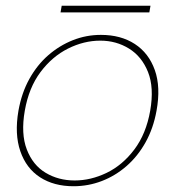

<svg xmlns="http://www.w3.org/2000/svg" viewBox="-20 -634 608 666"><path d="M235 12Q167 12 119 -19Q71 -50 50.5 -109.5Q30 -169 44 -250Q55 -312 82 -360.5Q109 -409 147.5 -442.5Q186 -476 232.5 -494.5Q279 -513 330 -513Q399 -513 447.5 -481.5Q496 -450 517 -391Q538 -332 523 -250Q512 -189 485 -140.5Q458 -92 419 -58Q380 -24 333 -6Q286 12 235 12ZM239 -8Q295 -8 350 -34.5Q405 -61 446 -115.5Q487 -170 501 -250Q515 -330 493.5 -384Q472 -438 427.5 -465.5Q383 -493 328 -493Q271 -493 216 -465.5Q161 -438 120.5 -384Q80 -330 66 -250Q52 -170 73 -115.5Q94 -61 138.5 -34.5Q183 -8 239 -8ZM190 -591 194 -614H502L498 -591Z"/></svg>

Font: DM Sans 18pt Thin
Style: Italic
Weight: 250
Italic angle: -10°
Designer: Colophon Foundry, Jonny Pinhorn
Foundry: Colophon Foundry
Version: Version 4.004;gftools[0.9.30]